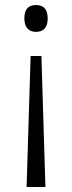

<svg xmlns="http://www.w3.org/2000/svg" viewBox="-20 -562 287 765"><path d="M77 -489Q77 -542 123 -542Q170 -542 170 -489Q170 -435 123 -435Q102 -435 89.5 -448.5Q77 -462 77 -489ZM102 -339H145L161 183H86Z"/></svg>

Font: OpenSansMMV
Style: Light
Weight: 300
Foundry: Ascender Corporation
Version: Version 4.001